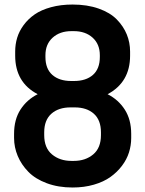

<svg xmlns="http://www.w3.org/2000/svg" viewBox="-20 -813 640 846"><path d="M299.8 13.2Q236.8 13.2 186.3 -5.6Q135.7 -24.4 105 -55.9Q74.2 -87.4 58.1 -125.7Q42 -164.1 42 -205.1V-223.1Q42 -286.6 70.3 -330.3Q98.6 -374 146 -397.9Q46.9 -449.7 46.9 -567.9V-585.9Q46.9 -617.7 55.7 -646.7Q64.5 -675.8 84.2 -702.6Q104 -729.5 132.8 -749.5Q161.6 -769.5 204.6 -781.2Q247.6 -793 299.8 -793Q364.7 -793 415 -775.1Q465.3 -757.3 494.6 -727.3Q523.9 -697.3 538.6 -661.4Q553.2 -625.5 553.2 -585.9V-567.9Q553.2 -450.7 454.1 -397.9Q501.5 -374 529.8 -330.1Q558.1 -286.1 558.1 -223.1V-205.1Q558.1 -172.4 548.3 -141.4Q538.6 -110.4 517.3 -82.3Q496.1 -54.2 466.3 -33Q436.5 -11.7 393.6 0.7Q350.6 13.2 299.8 13.2ZM291 -339.8Q237.8 -339.8 206.3 -311.8Q174.8 -283.7 174.8 -230V-217.8Q174.8 -161.1 209.2 -132.6Q243.7 -104 294.9 -104H305.2Q356.4 -104 390.6 -132.6Q424.8 -161.1 424.8 -217.8V-230Q424.8 -283.7 393.6 -311.8Q362.3 -339.8 309.1 -339.8ZM305.2 -675.8H294.9Q243.7 -675.8 211.9 -647Q180.2 -618.2 180.2 -569.8V-562Q180.2 -509.8 210.7 -482.9Q241.2 -456.1 293.9 -456.1H306.2Q358.9 -456.1 389.4 -482.9Q419.9 -509.8 419.9 -562V-569.8Q419.9 -618.2 388.2 -647Q356.4 -675.8 305.2 -675.8Z"/></svg>

Font: Cooper Hewitt
Style: Semibold
Weight: 709
Designer: Village Type and Design LLC
Foundry: Cooper Hewitt Smithsonian Design Museum
Version: 1.000